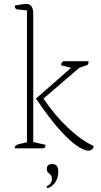

<svg xmlns="http://www.w3.org/2000/svg" viewBox="-20 -754 513 976"><path d="M55 0Q55 -16 71 -20L117 -31V-701L69 -706Q55 -707 55 -726Q84 -731 95.5 -732.5Q107 -734 114 -734Q149 -734 149 -683V-32L211 -18Q211 -8 208 -4Q205 0 194 0ZM429 12Q409 12 372.5 -12Q336 -36 283.5 -94Q231 -152 163 -253L341 -409L291 -422Q291 -437 302 -443H430Q430 -430 427 -426.5Q424 -423 414 -420L384 -410L201 -253Q257 -169 325.5 -104.5Q394 -40 456 -12Q456 -2 448 5Q440 12 429 12ZM222 202Q217 199 217 192Q231 187 237.5 177Q244 167 244 156Q244 141 237.5 135Q231 129 224.5 123Q218 117 218 104Q218 80 246 80Q276 80 276 117Q276 156 257 178Q238 200 222 202Z"/></svg>

Font: Petrona Thin
Style: Regular
Weight: 100
Designer: Ringo R. Seeber
Foundry: Ringo R. Seeber
Version: Version 2.001; ttfautohint (v1.8.3)